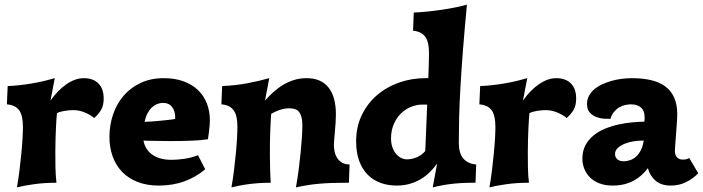

<svg xmlns="http://www.w3.org/2000/svg" viewBox="-20 -790 3039 830"><path d="M226.1 -300.8Q225.1 -291 223.9 -273.4Q222.7 -255.9 221.7 -233.6Q220.7 -211.4 220 -185.5Q219.2 -159.7 219.2 -133.8Q219.2 -101.6 219.7 -67.4Q220.2 -33.2 224.1 0Q172.4 0 128.2 6.1Q84 12.2 53.2 20Q59.6 -15.1 64.2 -53.2Q68.8 -91.3 72.3 -126.5Q75.7 -161.6 77.4 -191.9Q79.1 -222.2 79.1 -242.2Q79.1 -291 62.7 -313.5Q46.4 -335.9 9.8 -338.9L13.2 -418Q39.6 -418.9 67.4 -422.1Q95.2 -425.3 121.8 -429.9Q148.4 -434.6 172.6 -440.4Q196.8 -446.3 216.8 -452.1L198.2 -355Q213.4 -377 231 -395Q248.5 -413.1 267.1 -425.8Q285.6 -438.5 304.4 -445.3Q323.2 -452.1 341.8 -452.1Q382.8 -452.1 405.5 -429.2Q428.2 -406.2 428.2 -363.8Q428.2 -333.5 416.7 -314.5Q405.3 -295.4 387.2 -279.8Q379.4 -286.6 368.9 -292.7Q358.4 -298.8 346.7 -303.7Q335 -308.6 322.5 -311.3Q310.1 -314 297.9 -314Q290 -314 280 -313.2Q270 -312.5 259.8 -310.8Q249.5 -309.1 240.7 -306.6Q231.9 -304.2 226.1 -300.8Z M600.1 -182.1Q603.5 -164.1 612.8 -148.7Q622.1 -133.3 637.2 -122.3Q652.3 -111.3 673.1 -105.2Q693.8 -99.1 721.2 -99.1Q746.1 -99.1 777.1 -103.5Q808.1 -107.9 835.9 -119.1L867.2 -58.1Q827.1 -24.4 777.1 -6.1Q727.1 12.2 666 12.2Q615.2 12.2 575.4 -3.2Q535.6 -18.6 508.5 -46.4Q481.4 -74.2 467.3 -113Q453.1 -151.9 453.1 -198.2Q453.1 -249 468.8 -295.2Q484.4 -341.3 514.4 -376.2Q544.4 -411.1 588.1 -431.6Q631.8 -452.1 688 -452.1Q735.8 -452.1 772.9 -438.7Q810.1 -425.3 835.4 -401.1Q860.8 -377 874 -343.5Q887.2 -310.1 887.2 -270Q887.2 -256.3 885.7 -241.9Q884.3 -227.5 882.8 -215.3Q880.9 -201.2 878.9 -188Q849.6 -183.6 809.6 -181.9Q769.5 -180.2 724.1 -180.2Q709 -180.2 692.4 -180.4Q675.8 -180.7 659.4 -180.9Q643.1 -181.2 627.7 -181.4Q612.3 -181.6 600.1 -182.1ZM684.1 -345.2Q671.4 -345.2 659.2 -340.3Q647 -335.4 636.2 -325.2Q625.5 -314.9 617.4 -299.6Q609.4 -284.2 605 -263.2Q624 -263.7 646.2 -265.6Q668.5 -267.6 688 -269.5Q707.5 -271.5 721.2 -273.2Q734.9 -274.9 737.3 -275.9V-283.2Q737.3 -310.1 723.9 -327.6Q710.4 -345.2 684.1 -345.2Z M1125.5 -355Q1142.1 -374 1161.4 -391.6Q1180.7 -409.2 1202.9 -422.6Q1225.1 -436 1250.7 -444.1Q1276.4 -452.1 1305.2 -452.1Q1367.7 -452.1 1399.9 -412.1Q1432.1 -372.1 1432.1 -294.9Q1432.1 -278.8 1430.7 -259Q1429.2 -239.3 1427.7 -220.7Q1426.3 -202.1 1424.8 -187Q1423.3 -171.9 1423.3 -165Q1423.3 -147 1427.2 -131.3Q1431.2 -115.7 1439.7 -104Q1448.2 -92.3 1460.9 -85.7Q1473.6 -79.1 1491.2 -79.1L1488.3 0H1478Q1442.9 0 1414.3 1Q1385.7 2 1360.4 4.2Q1335 6.3 1310.5 10.3Q1286.1 14.2 1259.3 20Q1265.6 -15.1 1270.8 -54Q1275.9 -92.8 1279.5 -129.4Q1283.2 -166 1285.2 -197Q1287.1 -228 1287.1 -248Q1287.1 -269 1283.4 -283.2Q1279.8 -297.4 1272.9 -305.9Q1266.1 -314.5 1255.6 -318.1Q1245.1 -321.8 1231.4 -321.8Q1209.5 -321.8 1188.5 -314.5Q1167.5 -307.1 1152.3 -297.9Q1151.4 -287.1 1150.4 -268.8Q1149.4 -250.5 1148.4 -227.1Q1147.5 -203.6 1147 -176Q1146.5 -148.4 1146.7 -118.9Q1147 -89.4 1147.7 -59.1Q1148.4 -28.8 1150.4 0Q1122.1 0 1098.4 1.7Q1074.7 3.4 1054.2 6.1Q1033.7 8.8 1015.4 12.5Q997.1 16.1 980.5 20Q986.8 -15.1 991.5 -53.2Q996.1 -91.3 999.5 -126.5Q1002.9 -161.6 1004.6 -191.9Q1006.3 -222.2 1006.3 -242.2Q1006.3 -264.2 1002.9 -281.5Q999.5 -298.8 991.5 -311Q983.4 -323.2 970.2 -330.3Q957 -337.4 937 -338.9L940.4 -418Q999 -420.4 1049.8 -430.2Q1100.6 -439.9 1144 -452.1Z M1826.7 -337.9H1805.7Q1779.3 -337.9 1754.9 -327.4Q1730.5 -316.9 1711.7 -297.9Q1692.9 -278.8 1681.6 -251.7Q1670.4 -224.6 1670.4 -191.9Q1670.4 -169.9 1676.5 -152.8Q1682.6 -135.7 1692.6 -124.3Q1702.6 -112.8 1714.8 -106.9Q1727.1 -101.1 1739.3 -101.1Q1759.8 -101.1 1781.2 -109.9Q1802.7 -118.7 1818.4 -137.2ZM1834.5 -563Q1834.5 -608.9 1818.1 -631.3Q1801.8 -653.8 1765.6 -657.2L1768.6 -735.8Q1794.9 -736.8 1826.7 -740Q1858.4 -743.2 1889.9 -747.8Q1921.4 -752.4 1950 -758.3Q1978.5 -764.2 1998.5 -770Q1988.3 -662.1 1981.4 -574.5Q1974.6 -486.8 1970.5 -414.6Q1966.3 -342.3 1964.8 -283.2Q1963.4 -224.1 1963.4 -173.8Q1963.4 -127.9 1982.7 -105Q2002 -82 2038.6 -79.1L2035.6 0H2028.3Q2000.5 0 1977.3 1.2Q1954.1 2.4 1933.1 4.9Q1912.1 7.3 1892.3 11Q1872.6 14.6 1850.6 20L1869.6 -83Q1856.4 -64.5 1839.4 -47.1Q1822.3 -29.8 1800.5 -16.6Q1778.8 -3.4 1752.4 4.4Q1726.1 12.2 1694.3 12.2Q1658.2 12.2 1626.2 1Q1594.2 -10.3 1570.6 -33.7Q1546.9 -57.1 1533.2 -93.3Q1519.5 -129.4 1519.5 -179.2Q1519.5 -241.2 1543.5 -291.5Q1567.4 -341.8 1608.4 -377.4Q1649.4 -413.1 1703.9 -432.6Q1758.3 -452.1 1819.3 -452.1H1831.5Q1832 -471.7 1832.8 -486.8Q1833.5 -502 1833.7 -514.9Q1834 -527.8 1834.2 -539.1Q1834.5 -550.3 1834.5 -563Z M2268.6 -300.8Q2267.6 -291 2266.4 -273.4Q2265.1 -255.9 2264.2 -233.6Q2263.2 -211.4 2262.5 -185.5Q2261.7 -159.7 2261.7 -133.8Q2261.7 -101.6 2262.2 -67.4Q2262.7 -33.2 2266.6 0Q2214.8 0 2170.7 6.1Q2126.5 12.2 2095.7 20Q2102.1 -15.1 2106.7 -53.2Q2111.3 -91.3 2114.7 -126.5Q2118.2 -161.6 2119.9 -191.9Q2121.6 -222.2 2121.6 -242.2Q2121.6 -291 2105.2 -313.5Q2088.9 -335.9 2052.2 -338.9L2055.7 -418Q2082 -418.9 2109.9 -422.1Q2137.7 -425.3 2164.3 -429.9Q2190.9 -434.6 2215.1 -440.4Q2239.3 -446.3 2259.3 -452.1L2240.7 -355Q2255.9 -377 2273.4 -395Q2291 -413.1 2309.6 -425.8Q2328.1 -438.5 2346.9 -445.3Q2365.7 -452.1 2384.3 -452.1Q2425.3 -452.1 2448 -429.2Q2470.7 -406.2 2470.7 -363.8Q2470.7 -333.5 2459.2 -314.5Q2447.8 -295.4 2429.7 -279.8Q2421.9 -286.6 2411.4 -292.7Q2400.9 -298.8 2389.2 -303.7Q2377.4 -308.6 2365 -311.3Q2352.5 -314 2340.3 -314Q2332.5 -314 2322.5 -313.2Q2312.5 -312.5 2302.2 -310.8Q2292 -309.1 2283.2 -306.6Q2274.4 -304.2 2268.6 -300.8Z M2998.5 -41Q2974.6 -16.6 2944.8 -2.2Q2915 12.2 2879.9 12.2Q2838.4 12.2 2814 -8.8Q2789.6 -29.8 2780.8 -63Q2769 -47.4 2754.2 -33.7Q2739.3 -20 2720.7 -9.8Q2702.1 0.5 2679.4 6.3Q2656.7 12.2 2628.9 12.2Q2595.2 12.2 2570.6 2.4Q2545.9 -7.3 2529.8 -23.7Q2513.7 -40 2505.6 -61Q2497.6 -82 2497.6 -104Q2497.6 -137.2 2510.7 -161.9Q2523.9 -186.5 2545.7 -204.3Q2567.4 -222.2 2595.5 -233.6Q2623.5 -245.1 2653.3 -251.7Q2683.1 -258.3 2712.2 -261Q2741.2 -263.7 2765.6 -264.2Q2766.6 -271 2766.6 -275.1Q2766.6 -279.3 2766.6 -284.2Q2766.6 -311 2751 -325Q2735.4 -338.9 2707.5 -338.9Q2696.8 -338.9 2683.8 -336.2Q2670.9 -333.5 2658.4 -326.7Q2646 -319.8 2635.3 -307.4Q2624.5 -294.9 2618.7 -275.9Q2606.9 -275.9 2589.8 -277.1Q2572.8 -278.3 2556.6 -284.7Q2540.5 -291 2529.1 -304.2Q2517.6 -317.4 2517.6 -340.8Q2517.6 -359.9 2525.9 -375.5Q2534.2 -391.1 2548.6 -403.6Q2563 -416 2582.3 -425Q2601.6 -434.1 2623 -440.2Q2644.5 -446.3 2667 -449.2Q2689.5 -452.1 2710.9 -452.1Q2755.9 -452.1 2792.2 -444.1Q2828.6 -436 2854.2 -417.7Q2879.9 -399.4 2893.8 -369.4Q2907.7 -339.4 2907.7 -295.9Q2907.7 -281.7 2906 -258.5Q2904.3 -235.4 2902.6 -211.4Q2900.9 -187.5 2899.2 -166.7Q2897.5 -146 2897.5 -137.2Q2897.5 -126.5 2900.6 -119.4Q2903.8 -112.3 2908.7 -107.9Q2913.6 -103.5 2919.7 -101.8Q2925.8 -100.1 2931.6 -100.1Q2939.9 -100.1 2946 -101.6Q2952.1 -103 2959.5 -106.9ZM2754.9 -182.1Q2738.8 -182.1 2718.5 -179Q2698.2 -175.8 2680.7 -168.7Q2663.1 -161.6 2650.9 -150.6Q2638.7 -139.6 2638.7 -124Q2638.7 -110.4 2648.4 -101.6Q2658.2 -92.8 2676.8 -92.8Q2690.4 -92.8 2704.6 -97.9Q2718.8 -103 2730.5 -113.8Q2742.2 -124.5 2750.7 -141.6Q2759.3 -158.7 2762.7 -182.1Z"/></svg>

Font: Simonetta
Style: Black
Weight: 900
Designer: Gayaneh Bagdasaryan
Foundry: Brownfox
Version: Version 1.002